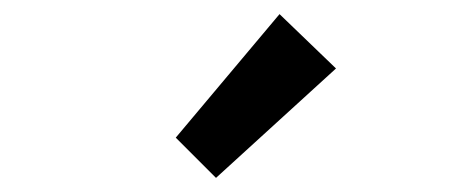

<svg xmlns="http://www.w3.org/2000/svg" viewBox="-20 -816 640 272"><path d="M286 -564 229 -621 376 -796 456 -719Z"/></svg>

Font: Source Code Pro SemiBold
Style: Regular
Weight: 600
Monospace: yes
Designer: Paul D. Hunt, Teo Tuominen
Foundry: Adobe Systems Incorporated
Version: Version 1.018;hotconv 1.0.116;makeotfexe 2.5.65601